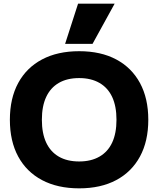

<svg xmlns="http://www.w3.org/2000/svg" viewBox="-20 -1020 865 1050"><path d="M413 10Q295 10 210 -35Q125 -80 79.5 -164Q34 -248 34 -365Q34 -482 79.5 -566Q125 -650 210 -695Q295 -740 413 -740Q531 -740 615.5 -695Q700 -650 745.5 -566Q791 -482 791 -365Q791 -248 745.5 -164Q700 -80 615.5 -35Q531 10 413 10ZM413 -137Q478 -137 524 -163.5Q570 -190 593.5 -240.5Q617 -291 617 -365Q617 -439 593.5 -489.5Q570 -540 524 -566.5Q478 -593 413 -593Q347 -593 301.5 -566.5Q256 -540 232.5 -489.5Q209 -439 209 -365Q209 -291 232.5 -240.5Q256 -190 301.5 -163.5Q347 -137 413 -137ZM486 -780H336L407 -1000H607Z"/></svg>

Font: M PLUS 2 Thin ExtraBold
Style: Regular
Weight: 800
Version: Version 1.001